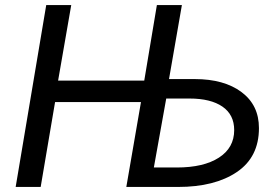

<svg xmlns="http://www.w3.org/2000/svg" viewBox="-20 -740 1106 760"><path d="M163 -720H262L210 -421H551L601 -720H700L649 -427H751Q867 -427 936 -375.5Q1005 -324 1005 -233Q1005 -118 917.5 -59Q830 0 685 0H480L538 -336H198L141 0H42ZM907 -225Q907 -286 860.5 -318Q814 -350 730 -350H638L589 -77H680Q786 -77 846.5 -116Q907 -155 907 -225Z"/></svg>

Font: Nebula Sans Medium
Style: Regular
Weight: 500
Italic angle: -9°
Designer: Paul D. Hunt for Adobe (as Source Sans)
Foundry: Nebula Entertainment & Broadcasting LLC
Version: Version 1.010